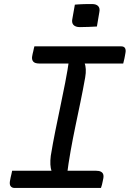

<svg xmlns="http://www.w3.org/2000/svg" viewBox="-20 -929 641 949"><path d="M350 -906Q359 -907 370 -907.5Q381 -908 392 -908.5Q403 -909 413.5 -909Q424 -909 435 -909Q456 -909 465.5 -898.5Q475 -888 471 -869L459 -798Q449 -798 438.5 -797Q428 -796 417.5 -796Q407 -796 396 -795.5Q385 -795 375 -795Q353 -795 343 -806Q333 -817 338 -838ZM310 -57 223 -55 235 -83Q230 -97 229 -116Q228 -135 231 -159Q241 -220 253 -279.5Q265 -339 277.5 -398.5Q290 -458 302 -519Q314 -580 323 -643L410 -645L398 -618Q403 -605 404 -587Q405 -569 401 -546Q390 -484 377.5 -424Q365 -364 352.5 -304Q340 -244 329 -182.5Q318 -121 310 -57ZM479 0H52Q45 0 40 -2.5Q35 -5 32 -9.5Q29 -14 28.5 -20Q28 -26 29 -33Q31 -43 32.5 -51.5Q34 -60 36.5 -68.5Q39 -77 40 -85H455Q470 -85 478.5 -80.5Q487 -76 490 -68Q493 -60 491 -49Q489 -40 487.5 -32Q486 -24 484 -16Q482 -8 479 0ZM150 -700H578Q593 -700 598 -691Q603 -682 600 -667Q599 -660 597.5 -653Q596 -646 595 -640Q594 -634 592 -627.5Q590 -621 589 -615H175Q152 -615 144 -625Q136 -635 139 -651Q140 -658 141.5 -664Q143 -670 144.5 -676Q146 -682 147 -688Q148 -694 150 -700Z"/></svg>

Font: Rec Mono Semicasual
Style: Italic
Weight: 400
Italic angle: -10°
Version: Version 1.085; ttfautohint (v1.8.4.7-5d5b)